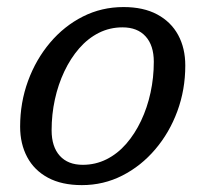

<svg xmlns="http://www.w3.org/2000/svg" viewBox="-20 -528 598 558"><path d="M339 -507.5Q397 -507.5 437 -486Q477 -464.5 497.8 -426.2Q518.5 -388 518.5 -337.5Q518.5 -267.5 495.5 -205Q472.5 -142.5 431.2 -94Q390 -45.5 335.5 -17.8Q281 10 218 10Q159.5 10 119.5 -11.5Q79.5 -33 59 -71.5Q38.5 -110 38.5 -160Q38.5 -230 61.5 -292.8Q84.5 -355.5 125.5 -404Q166.5 -452.5 221 -480Q275.5 -507.5 339 -507.5ZM220.5 -49Q257.5 -49 289.5 -65Q321.5 -81 346.8 -110Q372 -139 390 -177Q408 -215 417.5 -258.8Q427 -302.5 427 -348.5Q427 -396 403.2 -422.2Q379.5 -448.5 336 -448.5Q299 -448.5 267.2 -432.5Q235.5 -416.5 210.2 -387.5Q185 -358.5 167 -320.5Q149 -282.5 139.5 -239Q130 -195.5 130 -149.5Q130 -101.5 153.8 -75.2Q177.5 -49 220.5 -49Z"/></svg>

Font: Newsreader 8pt
Style: Italic
Weight: 400
Italic angle: -17°
Version: Version 1.003